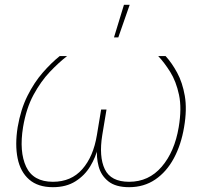

<svg xmlns="http://www.w3.org/2000/svg" viewBox="-20 -775 851 801"><path d="M200.7 5.9Q138.2 5.9 101.6 -26.1Q64.9 -58.1 53.5 -114.7Q42 -171.4 53.7 -244.6Q66.4 -318.8 94.5 -375Q122.6 -431.2 158.2 -471.9Q193.8 -512.7 229 -541H259.8Q225.1 -514.2 187.7 -474.9Q150.4 -435.5 119.9 -379.4Q89.4 -323.2 76.2 -244.6Q59.6 -142.1 89.1 -79.3Q118.7 -16.6 200.7 -16.6Q276.9 -16.6 323.2 -69.1Q369.6 -121.6 384.3 -211.9L401.9 -317.9H424.3L406.7 -211.9Q392.1 -121.6 417.2 -69.1Q442.4 -16.6 518.6 -16.6Q600.6 -16.6 654.5 -79.3Q708.5 -142.1 725.6 -244.6Q738.8 -323.2 726.8 -379.4Q714.8 -435.5 690.2 -474.9Q665.5 -514.2 640.1 -541H670.9Q696.8 -512.7 719 -471.9Q741.2 -431.2 751 -375Q760.7 -318.8 748 -244.6Q735.8 -171.4 705.3 -114.7Q674.8 -58.1 627.7 -26.1Q580.6 5.9 518.6 5.9Q462.4 5.9 431.9 -18.6Q401.4 -43 391.4 -81.1Q381.3 -119.1 385.3 -160.6H389.2Q379.4 -119.1 356.4 -81.1Q333.5 -43 294.9 -18.6Q256.3 5.9 200.7 5.9ZM455.6 -619.1 497.1 -754.9H521L473.6 -619.1Z"/></svg>

Font: Inter 17pt Thin
Style: Italic
Weight: 250
Italic angle: -9.3988°
Version: Version 4.001;git-66647c0bb